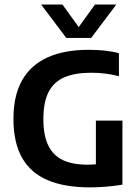

<svg xmlns="http://www.w3.org/2000/svg" viewBox="-20 -823 616 850"><path d="M378 6.5Q266 6.5 190.8 -25.5Q115.5 -57.5 77.5 -124.8Q39.5 -192 39.5 -296.5Q39.5 -400 78 -467.8Q116.5 -535.5 190.8 -569Q265 -602.5 372 -602.5Q409 -602.5 443 -599Q477 -595.5 506.5 -587.5V-485.5Q476 -493.5 445.8 -497.2Q415.5 -501 384 -501Q312.5 -501 265.5 -481Q218.5 -461 195.2 -416Q172 -371 172 -295.5Q172 -223 193.8 -178.8Q215.5 -134.5 258.5 -114.2Q301.5 -94 365.5 -94Q387 -94 409.5 -95.8Q432 -97.5 450 -100.5L404.5 -62V-289H522V-5.5Q485 0.5 448.5 3.5Q412 6.5 378 6.5ZM273.5 -655 162 -803H256.5L338 -690H319L400.5 -803H495L383.5 -655Z"/></svg>

Font: Encode Sans SC SemiCondensed SemiBold
Style: Regular
Weight: 600
Width: 4
Designer: Multiple Designers
Foundry: Impallari Type
Version: Version 3.002